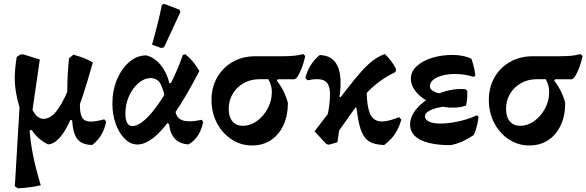

<svg xmlns="http://www.w3.org/2000/svg" viewBox="-20 -759 3106 1017"><path d="M234 5.6Q180 -20.7 147.2 -71.7L92.8 -43.6L140.4 -202.9Q156.3 -163.2 173 -146.4Q189.6 -129.6 209.9 -129.6Q245.8 -129.6 276 -166.5Q306.3 -203.3 336.3 -272.4Q336.4 -324.1 338.9 -369Q341.4 -413.8 345.7 -450.1L368.6 -469.3Q396.5 -462 421.8 -452.3Q447.2 -442.5 471.8 -428.4Q445.4 -333.5 420.1 -256.6Q394.8 -179.6 368.1 -118.9L353.1 -124.3Q333.9 -81.3 313.7 -52.2Q293.4 -23.1 273.4 -8.7Q253.4 5.6 234 5.6ZM75.1 238.6 58.6 227.6 88.5 -275.3 96.7 -144Q76.2 -209.1 66.8 -258.1Q57.3 -307.2 58.3 -353.8Q59.3 -400.4 68.7 -457.9L89.6 -470.9H103.6L190.9 -443.8L136.7 -69.6Q142.4 4.9 157.9 76.8Q173.3 148.8 195.9 222.2Q169.4 228.9 137.8 232.9Q106.3 236.9 75.1 238.6ZM469.1 8.7Q415.5 8.7 390.7 -21.3Q366 -51.4 362.1 -122.7L356.6 -242.3L405.1 -280.5L403.4 -203.5Q402.9 -160.6 413.7 -138.9Q424.6 -117.3 453 -115.2Q481.5 -113.1 532.5 -127L542 -115.4Q535.5 -77.3 517.6 -46.4Q499.6 -15.6 469.1 8.7Z M707.9 6.4Q671.8 6.4 641.8 -22.9Q611.7 -52.1 593.5 -101.5Q575.3 -150.9 575.3 -209.6Q575.3 -280.4 599.8 -338.2Q624.2 -395.9 664.9 -430.8Q705.6 -465.7 754.6 -465.7Q798 -454.9 830.4 -415.5Q862.9 -376.2 877 -319.1L939.5 -319.6L859.3 -212.3Q848.2 -279.8 831.5 -312.5Q814.8 -345.2 777.9 -345.2Q744.1 -345.2 713.2 -318.7Q682.3 -292.1 663.2 -249.4Q644.2 -206.6 644.2 -157.8Q644.2 -91.2 682 -91.2Q703.4 -91.2 730.5 -110.9Q757.6 -130.5 787 -166Q816.4 -201.5 845.7 -248.8Q875 -296 901.4 -352.2Q927.8 -408.3 948.5 -468L961.9 -471.7Q983.8 -454.1 1001.4 -432.8Q1019.1 -411.6 1036.1 -382.9Q967.6 -251.1 909.1 -164.6Q850.6 -78.2 800.9 -35.9Q751.2 6.4 707.9 6.4ZM978.4 5.7Q933 3.7 906.9 -23.7Q880.7 -51.2 875.2 -102.9L852.6 -114L909.5 -219.4L908.5 -191.2Q906.5 -140.3 940.3 -124.4Q974.1 -108.5 1048.7 -124.4L1056.3 -112.8Q1039 -28.3 978.4 5.7ZM833.5 -504.7 785.3 -522.3Q800.3 -575 813.5 -627.4Q826.7 -679.8 837.7 -733.5L849 -738.6L930.4 -707.7L935.6 -695.4L848.8 -508.5Z M1314.9 11.5Q1255.1 11.5 1206.3 -20.8Q1157.5 -53.1 1128.9 -107.8Q1100.3 -162.6 1100.3 -229.5Q1100.3 -296.8 1130.4 -349.1Q1160.4 -401.4 1212.8 -431.2Q1265.1 -461 1332.4 -461H1468Q1509.5 -461 1537 -463.7Q1564.5 -466.5 1585.8 -472.6L1597.1 -462.3Q1589.3 -426.7 1578.5 -398.8Q1567.8 -370.9 1551.8 -346.9L1541.4 -339L1356 -339.4Q1309.1 -339.9 1271.7 -319.1Q1234.4 -298.4 1213 -262.8Q1191.5 -227.2 1191.5 -182.1Q1191.5 -139.8 1211.3 -116.2Q1231.1 -92.6 1266.4 -92.6Q1305.3 -92.6 1340.2 -117.4Q1375.2 -142.2 1397.5 -183.3Q1419.9 -224.3 1419.9 -271.8Q1419.9 -299.6 1408.6 -325.5Q1397.4 -351.4 1377.6 -363.7L1467.5 -365.1L1446.5 -331.4Q1466.3 -306.9 1481 -277.4Q1495.7 -247.9 1504.9 -214.5Q1504.9 -146.6 1481.2 -95.8Q1457.5 -44.9 1414.9 -16.7Q1372.3 11.5 1314.9 11.5Z M1722.8 7.5 1708.9 4.1 1646.2 -63.4 1813.4 -282.1Q1862.3 -345.2 1895.8 -382.4Q1929.3 -419.6 1957.8 -440.2Q1986.2 -460.9 2018.4 -473Q2037.7 -454.6 2052.4 -435.1Q2067.1 -415.6 2078.3 -392.4L2074.5 -377.3Q2035.2 -358.6 2000.3 -334.2Q1965.4 -309.9 1935.3 -279.7Q1905.3 -249.5 1879.7 -213.4ZM1721.8 7.5 1688.9 -40.1Q1709.6 -116.2 1718.8 -167.4Q1727.9 -218.7 1727.9 -259.4Q1727.9 -312.9 1701.3 -330Q1674.7 -347.1 1608.5 -333.9L1597.2 -346.4Q1607.1 -383.4 1626.2 -414.2Q1645.3 -445 1673.6 -467.4Q1741.5 -465.6 1767.7 -409.7Q1794 -353.8 1778.2 -246.2L1801.6 -238.4L1767.2 -5.3ZM2015 9.2Q1977.1 7.5 1952.1 -1.7Q1927.1 -11 1911.2 -32.6Q1895.2 -54.2 1885.2 -92Q1875.3 -129.8 1867.8 -188.4L1860.7 -192.3L1921.6 -291Q1922.2 -226.6 1930.6 -187.3Q1938.9 -148 1958.2 -130.6Q1977.5 -113.1 2010.7 -115.8Q2044 -118.4 2094.4 -138.3L2106 -124.6Q2096 -92.3 2083.7 -68.9Q2071.4 -45.5 2055 -27.1Q2038.6 -8.7 2015 9.2Z M2367.6 9.7Q2261 9.7 2206.6 -18.5Q2152.1 -46.8 2152.1 -99.2Q2152.1 -129.4 2169 -158.1Q2186 -186.7 2215.3 -211.7Q2244.5 -236.7 2282.3 -254.5Q2320.1 -272.4 2361.8 -281.3Q2403.5 -290.1 2445.1 -286.6L2455 -277.8Q2455.9 -259.1 2454.6 -239.7Q2453.3 -220.4 2448.3 -199.8Q2405.4 -201.7 2366.4 -198.5Q2327.4 -195.4 2296.9 -187.8Q2266.3 -180.3 2248.6 -168.9Q2230.8 -157.5 2230.8 -143.5Q2230.8 -125 2252.9 -114.7Q2275.1 -104.4 2311.5 -104.4Q2341.5 -104.4 2375.5 -109.8Q2409.5 -115.1 2443.6 -124.8Q2477.6 -134.6 2505.3 -148.5L2514.6 -141.8Q2512.7 -118.2 2506.6 -94Q2500.4 -69.7 2490.6 -44.7Q2463.1 -25.5 2431.8 -11.1Q2400.5 3.3 2367.6 9.7ZM2378.1 -188.8Q2336.2 -188.8 2296.6 -201.4Q2257 -213.9 2225.4 -235.1Q2193.8 -256.3 2175 -284.3Q2156.2 -312.4 2156.2 -342.4Q2156.2 -379 2186 -407.3Q2215.8 -435.6 2266.1 -451.8Q2316.4 -468 2377.2 -468Q2404.1 -468 2429 -463.3Q2454 -458.6 2476.8 -448.1Q2484.9 -425.9 2490.1 -403.8Q2495.4 -381.8 2497.7 -358.6L2488.3 -351.6Q2445.4 -367 2388.5 -367Q2352.2 -367 2322 -358.7Q2291.9 -350.3 2274.4 -336Q2256.9 -321.6 2256.9 -301.7Q2256.9 -281.5 2291 -268.9Q2325.1 -256.2 2384.1 -254.6L2448.3 -199.8Q2431.2 -193.8 2414.1 -191.3Q2397 -188.8 2378.1 -188.8Z M2783.9 11.5Q2724.1 11.5 2675.3 -20.8Q2626.5 -53.1 2597.9 -107.8Q2569.3 -162.6 2569.3 -229.5Q2569.3 -296.8 2599.4 -349.1Q2629.4 -401.4 2681.8 -431.2Q2734.1 -461 2801.4 -461H2937Q2978.5 -461 3006 -463.7Q3033.5 -466.5 3054.8 -472.6L3066.1 -462.3Q3058.3 -426.7 3047.5 -398.8Q3036.8 -370.9 3020.8 -346.9L3010.4 -339L2825 -339.4Q2778.1 -339.9 2740.7 -319.1Q2703.4 -298.4 2682 -262.8Q2660.5 -227.2 2660.5 -182.1Q2660.5 -139.8 2680.3 -116.2Q2700.1 -92.6 2735.4 -92.6Q2774.3 -92.6 2809.2 -117.4Q2844.2 -142.2 2866.5 -183.3Q2888.9 -224.3 2888.9 -271.8Q2888.9 -299.6 2877.6 -325.5Q2866.4 -351.4 2846.6 -363.7L2936.5 -365.1L2915.5 -331.4Q2935.3 -306.9 2950 -277.4Q2964.7 -247.9 2973.9 -214.5Q2973.9 -146.6 2950.2 -95.8Q2926.5 -44.9 2883.9 -16.7Q2841.3 11.5 2783.9 11.5Z"/></svg>

Font: Alegreya
Style: Regular
Weight: 400
Designer: Juan Pablo del Peral
Foundry: Huerta Tipografica
Version: Version 2.009